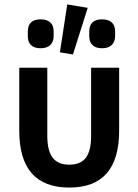

<svg xmlns="http://www.w3.org/2000/svg" viewBox="-20 -824 617 856"><path d="M305.2 -581.1 247.1 -590.8 279.8 -804.2 371.1 -789.1ZM104 -663.1V-683.1Q104 -737.8 161.1 -737.8Q189.5 -737.8 204.3 -723.9Q219.2 -710 219.2 -684.1V-664.1Q219.2 -637.7 204.3 -623.3Q189.5 -608.9 161.1 -608.9Q132.8 -608.9 118.4 -623Q104 -637.2 104 -663.1ZM377.9 -663.1V-683.1Q377.9 -737.8 435.1 -737.8Q463.4 -737.8 478.3 -723.9Q493.2 -710 493.2 -684.1V-664.1Q493.2 -637.7 478.3 -623.3Q463.4 -608.9 435.1 -608.9Q406.7 -608.9 392.3 -623Q377.9 -637.2 377.9 -663.1ZM289.1 12.2Q65.9 12.2 65.9 -241.2V-522H190.9V-217.8Q190.9 -152.3 214.6 -121.1Q238.3 -89.8 289.1 -89.8Q339.8 -89.8 363 -121.1Q386.2 -152.3 386.2 -217.8V-522H511.2V-241.2Q511.2 12.2 289.1 12.2Z"/></svg>

Font: Anuphan SemiBold
Style: Bold
Weight: 600
Designer: Mike Abbink, Paul van der Laan, Pieter van Rosmalen, Mint Tantisuwanna
Foundry: Bold Monday; Cadson Demak
Version: Version 3.002;hotconv 1.0.109;makeotfexe 2.5.65596